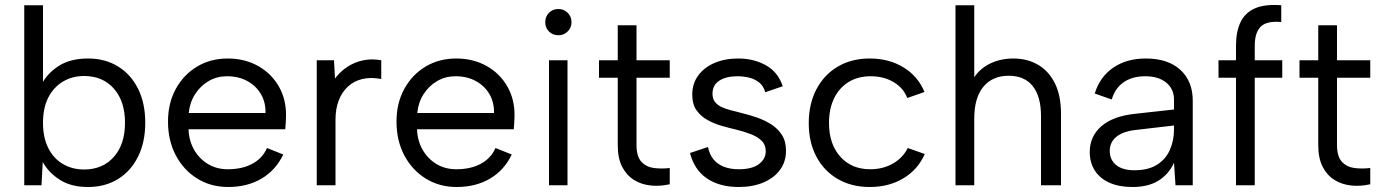

<svg xmlns="http://www.w3.org/2000/svg" viewBox="-20 -741 5536 768"><path d="M144 -399Q166 -445 213 -476Q260 -507 332 -507Q401 -507 452.5 -475Q504 -443 532.5 -385.5Q561 -328 561 -250Q561 -172 532 -114Q503 -56 451.5 -24.5Q400 7 332 7Q264 7 219 -22Q174 -51 151 -93L146 0H77V-720H152V-398ZM480 -250Q480 -336 435.5 -386.5Q391 -437 316 -437Q269 -437 231.5 -414.5Q194 -392 173 -350.5Q152 -309 152 -250Q152 -191 173 -149Q194 -107 231.5 -85Q269 -63 316 -63Q391 -63 435.5 -113.5Q480 -164 480 -250Z M893 7Q823 7 768.5 -27Q714 -61 683 -120Q652 -179 652 -255Q652 -328 683 -385Q714 -442 768 -474.5Q822 -507 891 -507Q959 -507 1012.5 -477Q1066 -447 1096 -394Q1126 -341 1124 -273Q1124 -262 1123 -250Q1122 -238 1121 -224H734Q736 -177 757 -141Q778 -105 812.5 -84.5Q847 -64 891 -64Q949 -64 989.5 -86Q1030 -108 1048 -149L1113 -123Q1083 -60 1026 -26.5Q969 7 893 7ZM1042 -289Q1043 -332 1023.5 -365Q1004 -398 969 -417Q934 -436 888 -436Q848 -436 815 -417Q782 -398 760.5 -364.5Q739 -331 735 -289Z M1247 -500H1316L1320 -427Q1340 -454 1368.5 -473Q1397 -492 1431.5 -499.5Q1466 -507 1505 -500V-425Q1463 -433 1429.5 -425Q1396 -417 1372 -395Q1348 -373 1335 -339.5Q1322 -306 1322 -262V0H1247Z M1807 7Q1737 7 1682.5 -27Q1628 -61 1597 -120Q1566 -179 1566 -255Q1566 -328 1597 -385Q1628 -442 1682 -474.5Q1736 -507 1805 -507Q1873 -507 1926.5 -477Q1980 -447 2010 -394Q2040 -341 2038 -273Q2038 -262 2037 -250Q2036 -238 2035 -224H1648Q1650 -177 1671 -141Q1692 -105 1726.5 -84.5Q1761 -64 1805 -64Q1863 -64 1903.5 -86Q1944 -108 1962 -149L2027 -123Q1997 -60 1940 -26.5Q1883 7 1807 7ZM1956 -289Q1957 -332 1937.5 -365Q1918 -398 1883 -417Q1848 -436 1802 -436Q1762 -436 1729 -417Q1696 -398 1674.5 -364.5Q1653 -331 1649 -289Z M2176 -500H2250V0H2176ZM2214 -600Q2191 -600 2176 -615Q2161 -630 2161 -652Q2161 -675 2176 -690Q2191 -705 2214 -705Q2235 -705 2250.5 -690Q2266 -675 2266 -652Q2266 -630 2250.5 -615Q2235 -600 2214 -600Z M2451 -500V-640H2526V-500H2659V-430H2526V-161Q2526 -115 2545.5 -94Q2565 -73 2595.5 -69Q2626 -65 2659 -69V-4Q2620 5 2582.5 1Q2545 -3 2515.5 -21.5Q2486 -40 2468.5 -74Q2451 -108 2451 -161V-430H2376V-500Z M2812 -153Q2818 -123 2834 -103.5Q2850 -84 2875.5 -74Q2901 -64 2935 -64Q2988 -64 3015.5 -84.5Q3043 -105 3043 -136Q3043 -162 3026.5 -178Q3010 -194 2983 -204.5Q2956 -215 2923 -223Q2897 -229 2867 -237.5Q2837 -246 2810 -261Q2783 -276 2766 -300Q2749 -324 2749 -363Q2749 -406 2772.5 -438.5Q2796 -471 2837.5 -489Q2879 -507 2933 -507Q2995 -507 3043.5 -480Q3092 -453 3111 -396L3041 -372Q3034 -398 3015.5 -412Q2997 -426 2974.5 -431Q2952 -436 2930 -436Q2885 -436 2857.5 -418.5Q2830 -401 2830 -366Q2830 -347 2839 -334.5Q2848 -322 2864 -314Q2880 -306 2902 -300.5Q2924 -295 2950 -288Q2979 -281 3009 -270.5Q3039 -260 3065 -243.5Q3091 -227 3107.5 -201.5Q3124 -176 3124 -138Q3124 -94 3100 -61.5Q3076 -29 3033.5 -11Q2991 7 2935 7Q2858 7 2807.5 -27.5Q2757 -62 2740 -129Z M3459 7Q3386 7 3331 -25Q3276 -57 3245.5 -114.5Q3215 -172 3215 -248Q3215 -325 3245.5 -383.5Q3276 -442 3331 -474.5Q3386 -507 3459 -507Q3536 -507 3594 -471.5Q3652 -436 3678 -373L3609 -349Q3594 -389 3554.5 -412.5Q3515 -436 3463 -436Q3412 -436 3374.5 -413Q3337 -390 3316.5 -348Q3296 -306 3296 -249Q3296 -165 3341 -114.5Q3386 -64 3461 -64Q3512 -64 3552 -87Q3592 -110 3611 -149L3679 -125Q3652 -63 3594 -28Q3536 7 3459 7Z M3802 -720H3877V-432Q3901 -468 3942 -487.5Q3983 -507 4034 -507Q4089 -507 4132 -482Q4175 -457 4199.5 -408Q4224 -359 4224 -286V0H4144V-277Q4144 -355 4111 -396.5Q4078 -438 4015 -438Q3950 -438 3913.5 -394Q3877 -350 3877 -266V0H3802Z M4682 0 4676 -90Q4655 -44 4614 -18.5Q4573 7 4510 7Q4456 7 4418 -10Q4380 -27 4359.5 -58.5Q4339 -90 4339 -133Q4339 -196 4386 -236.5Q4433 -277 4522 -286L4676 -303V-343Q4676 -385 4645 -410.5Q4614 -436 4561 -436Q4509 -436 4474.5 -412Q4440 -388 4427 -343L4359 -367Q4379 -433 4432.5 -470Q4486 -507 4563 -507Q4652 -507 4701.5 -461.5Q4751 -416 4751 -338V0ZM4676 -239 4521 -221Q4471 -215 4445 -193.5Q4419 -172 4419 -137Q4419 -102 4444.5 -81Q4470 -60 4518 -60Q4573 -60 4608 -82Q4643 -104 4659.5 -141.5Q4676 -179 4676 -223Z M4924 -559Q4924 -614 4942 -652Q4960 -690 4999.5 -707.5Q5039 -725 5105 -720V-653Q5045 -658 5022 -633.5Q4999 -609 4999 -559V-500H5109V-430H4999V0H4924V-430H4854V-500H4924Z M5253 -500V-640H5328V-500H5461V-430H5328V-161Q5328 -115 5347.5 -94Q5367 -73 5397.5 -69Q5428 -65 5461 -69V-4Q5422 5 5384.5 1Q5347 -3 5317.5 -21.5Q5288 -40 5270.5 -74Q5253 -108 5253 -161V-430H5178V-500Z"/></svg>

Font: Albert Sans
Style: Regular
Weight: 400
Designer: Andreas Rasmussen
Foundry: a.Foundry
Version: Version 1.025